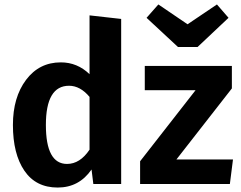

<svg xmlns="http://www.w3.org/2000/svg" viewBox="-20 -826 1081 862"><path d="M867 -615H779L638 -746L691 -806L822 -717L954 -806L1006 -746ZM382 -493V-757L524 -741V0H399L391 -65Q335 16 239 16Q141 16 89.5 -59.5Q38 -135 38 -265Q38 -389 97 -467.5Q156 -546 253 -546Q327 -546 382 -493ZM772 -110H1026L1012 0H609V-102L858 -421H630V-530H1021V-429ZM281 -90Q339 -90 382 -154V-391Q340 -441 290 -441Q186 -441 186 -265Q186 -90 281 -90Z"/></svg>

Font: FiraGO SemiBold
Style: Regular
Weight: 600
Designer: bBox Type
Foundry: bBox Type GmbH
Version: Version 1.001;PS 001.001;hotconv 1.0.88;makeotf.lib2.5.64775